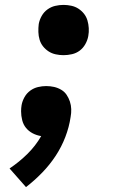

<svg xmlns="http://www.w3.org/2000/svg" viewBox="-20 -548 490 783"><path d="M239 -323Q223 -323 207 -326.5Q191 -330 178 -338.5Q165 -347 155.5 -359Q146 -371 141.5 -386Q137 -401 136.5 -417.5Q136 -434 138 -450Q141 -467 150 -483Q159 -499 173.5 -509.5Q188 -520 205 -524Q222 -528 239 -528Q255 -528 271 -524.5Q287 -521 300 -512.5Q313 -504 322.5 -492Q332 -480 336.5 -465Q341 -450 342 -433.5Q343 -417 340 -401Q337 -384 328 -368Q319 -352 305 -341.5Q291 -331 273.5 -327Q256 -323 239 -323ZM86 215 19 139Q58 113 91.5 80Q125 47 148 7Q129 4 113 -4.5Q97 -13 86 -26.5Q75 -40 70.5 -58Q66 -76 66 -94Q66 -101 66.5 -107Q67 -113 68 -119Q71 -136 80 -152Q89 -168 103.5 -178.5Q118 -189 135 -193Q152 -197 168 -197Q185 -197 200.5 -193.5Q216 -190 229.5 -182Q243 -174 251.5 -161.5Q260 -149 265 -134Q270 -119 270.5 -103Q271 -87 268 -71Q262 -30 246.5 10.5Q231 51 207 87.5Q183 124 152 156Q121 188 86 215Z"/></svg>

Font: Iosevka Etoile Extrabold
Style: Italic
Weight: 800
Italic angle: -9°
Designer: Belleve Invis
Foundry: Belleve Invis
Version: Version 22.1.2; ttfautohint (v1.8.4)